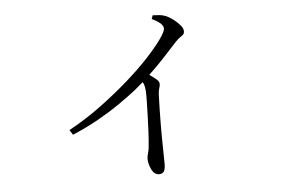

<svg xmlns="http://www.w3.org/2000/svg" viewBox="-47 -620 1093 742"><g transform="rotate(-5 500.0 -249.0)"><path d="M565 -542 570 -556Q583 -555 594.5 -554.5Q606 -554 619 -549Q634 -543 649 -531.5Q664 -520 674.5 -507.5Q685 -495 685 -484Q685 -476 681 -472Q677 -468 669.5 -463Q662 -458 651 -447Q627 -421 595 -386Q570 -359 537 -328Q548 -320 557 -313Q574 -301 574 -290Q574 -282 571 -273.5Q568 -265 567 -251Q565 -196 564.5 -142Q564 -88 565 -45Q566 -2 566 20Q566 41 560 49.5Q554 58 542 58Q523 58 512.5 36.5Q502 15 502 -5Q502 -15 506 -27.5Q510 -40 511 -59Q513 -78 514.5 -108.5Q516 -139 517 -171Q518 -203 518.5 -229.5Q519 -256 518 -269Q517 -284 513 -294Q512 -297 509 -302Q495 -290 476 -274Q447 -251 408.5 -224.5Q370 -198 323 -171.5Q276 -145 223 -123L211 -142Q277 -178 336.5 -222Q396 -266 446 -310Q496 -354 532.5 -393.5Q569 -433 589 -461.5Q609 -490 609 -501Q609 -513 595 -524Q581 -535 565 -542Z"/></g></svg>

Font: Early Summer Mincho Light
Style: Regular
Weight: 300
Designer: GuiWonder
Version: Version 1.002